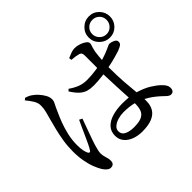

<svg xmlns="http://www.w3.org/2000/svg" viewBox="-197 -1087 1394 1394"><g transform="rotate(-45 500.0 -390.5)"><path d="M556 31Q511 31 474 17Q437 3 415 -23.5Q393 -50 393 -88Q393 -133 420 -161.5Q447 -190 493.5 -203.5Q540 -217 594 -217Q629 -217 660 -214Q658 -247 656 -287Q654 -331 652 -378Q650 -423 649 -463Q639 -462 629 -461Q584 -455 541 -455Q510 -455 484 -462Q458 -469 433.5 -490.5Q409 -512 382 -555L396 -568Q428 -545 462 -531.5Q496 -518 535 -518Q585 -518 629 -525Q639 -526 649 -528Q649 -529 650 -531Q650 -568 650 -602V-652Q650 -667 647.5 -674Q645 -681 641 -684.5Q637 -688 629 -691Q615 -695 596.5 -698Q578 -701 559 -702L556 -722Q573 -730 595 -738Q617 -746 634 -746Q659 -746 683.5 -737.5Q708 -729 724 -717Q740 -705 740 -692Q740 -682 737 -673.5Q734 -665 730.5 -654Q727 -643 723 -622Q720 -605 718 -580Q716 -563 715 -544Q742 -552 760 -559Q798 -574 814 -582Q830 -590 836 -590Q855 -589 875 -579.5Q895 -570 895 -553Q895 -536 883.5 -527.5Q872 -519 844 -508Q825 -502 792 -492.5Q759 -483 717 -475Q714 -474 712 -474Q712 -469 712 -464Q712 -387 717 -318Q722 -253 727 -201Q730 -200 733 -199Q791 -181 830.5 -156Q870 -131 892 -109Q908 -94 916.5 -79.5Q925 -65 925 -50Q925 -32 917 -22Q909 -12 894 -12Q881 -12 869.5 -21Q858 -30 841 -47Q803 -83 761 -110Q747 -119 733 -126Q733 -114 733 -104Q733 -63 715 -32.5Q697 -2 658 14.5Q619 31 556 31ZM208 55Q194 55 180.5 44Q167 33 155 15Q141 -7 127 -42.5Q113 -78 104.5 -124.5Q96 -171 96 -223Q96 -279 104.5 -331Q113 -383 124 -426.5Q135 -470 143 -500Q153 -536 160.5 -565Q168 -594 168 -621Q169 -650 152.5 -677Q136 -704 112 -733L126 -745Q146 -739 158 -733Q170 -727 185 -715Q197 -707 214 -688Q231 -669 244.5 -645.5Q258 -622 258 -599Q258 -581 247.5 -562Q237 -543 219 -501Q205 -471 189 -429Q173 -387 161.5 -337Q150 -287 150 -236Q150 -201 154.5 -179Q159 -157 166 -143Q171 -134 177.5 -133Q184 -132 190 -143Q199 -156 212 -183Q225 -210 239.5 -242.5Q254 -275 268 -305.5Q282 -336 291 -355L314 -344Q307 -324 296.5 -295.5Q286 -267 275.5 -237.5Q265 -208 256 -183Q247 -158 243 -144Q236 -119 232 -102Q228 -85 228 -73Q228 -49 236 -26Q244 -3 244 17Q244 55 208 55ZM872 -618Q827 -618 794.5 -650Q762 -682 762 -727Q762 -772 794.5 -804Q827 -836 872 -836Q917 -836 948.5 -804Q980 -772 980 -727Q980 -682 948.5 -650Q917 -618 872 -618ZM662 -154Q615 -166 558 -166Q528 -166 499.5 -157.5Q471 -149 452 -133Q433 -117 433 -94Q433 -62 462.5 -48Q492 -34 534 -34Q588 -34 615 -47Q642 -60 652 -85.5Q662 -111 662 -150Q662 -152 662 -154ZM872 -653Q903 -653 924 -675Q945 -697 945 -727Q945 -758 924 -779Q903 -800 872 -800Q841 -800 819.5 -779Q798 -758 798 -727Q798 -697 819.5 -675Q841 -653 872 -653Z"/></g></svg>

Font: Noto Serif HK ExtraLight Medium
Style: Regular
Weight: 500
Version: Version 2.002-H1;hotconv 1.1.0;makeotfexe 2.6.0